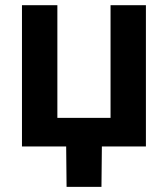

<svg xmlns="http://www.w3.org/2000/svg" viewBox="-20 -566 649 742"><path d="M64.9 0V-545.9H201.7V-110.4H407.2V-545.9H543.9V0ZM237.3 156.2 235.4 -31.2H374L372.1 156.2Z"/></svg>

Font: Inter Cardless
Style: Bold
Weight: 700
Designer: Rasmus Andersson
Foundry: rsms
Version: Version 4.001;git-9221beed3